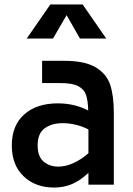

<svg xmlns="http://www.w3.org/2000/svg" viewBox="-20 -829 596 862"><path d="M33 0ZM491 -323V0H377V-53Q340 -18 303 -2.5Q266 13 223 13Q139 13 86 -37.5Q33 -88 33 -176Q33 -266 89 -315.5Q145 -365 240 -365Q314 -365 376 -333Q375 -376 366.5 -402Q358 -428 331.5 -442Q305 -456 253 -456H169V-556H268Q361 -556 410 -526.5Q459 -497 475 -447.5Q491 -398 491 -323ZM377 -141V-248Q321 -276 261 -276Q212 -276 180.5 -253Q149 -230 149 -177Q149 -126 176 -103.5Q203 -81 241 -81Q307 -81 377 -141ZM339 -656 279 -761 218 -656H100L206 -809H351L457 -656Z"/></svg>

Font: Biryani SemiBold
Style: Regular
Weight: 600
Designer: Dan Reynolds and Mathieu Réguer
Foundry: Dan Reynolds and Mathieu Réguer
Version: Version 1.004; ttfautohint (v1.1) -l 5 -r 5 -G 72 -x 0 -D la